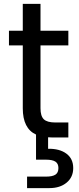

<svg xmlns="http://www.w3.org/2000/svg" viewBox="-20 -706 404 986"><path d="M227 58Q286 57 321 83Q356 109 356 157Q356 204 322 232Q288 260 234 260H119V201H216Q249 201 264.5 191Q280 181 280 157Q280 134 264.5 124Q249 114 216 114H165V-15Q97 -46 97 -150V-473H26V-548H97V-686H188V-548H331V-473H188V-150Q188 -110 205 -93.5Q222 -77 264 -77H331V0H249Q234 0 227 -1Z"/></svg>

Font: A Bank Premium Regular
Style: Regular
Weight: 400
Designer: Ninad Kale (Devanagari), Jonny Pinhorn (Latin), Htun Naung (Myanmar)
Foundry: Indian Type Foundry
Version: 4.004